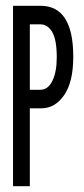

<svg xmlns="http://www.w3.org/2000/svg" viewBox="-20 -643 290 663"><path d="M25 0V-623H120Q233 -623 233 -447Q233 -360 201.5 -314.5Q170 -269 123 -269H83V0ZM83 -333H119Q146 -333 161 -364Q176 -395 176 -445Q176 -505 160.5 -532Q145 -559 119 -559H83Z"/></svg>

Font: Inconsolata UltraCondensed Medium
Style: Regular
Weight: 500
Width: 1
Monospace: yes
Designer: Raph Levien, Cyreal, Brenton Simpson
Foundry: Raph Levien, Cyreal, Google
Version: Version 3.001; ttfautohint (v1.8.2.53-6de2)